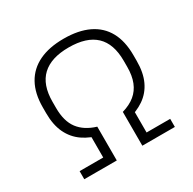

<svg xmlns="http://www.w3.org/2000/svg" viewBox="-156 -867 1033 1028"><g transform="rotate(-30 361.0 -353.5)"><path d="M282 -159Q219 -173 174 -204Q129 -235 105 -285.5Q81 -336 81 -408V-444Q81 -530 113.5 -588.5Q146 -647 208.5 -677Q271 -707 361 -707Q452 -707 514.5 -677Q577 -647 609 -588.5Q641 -530 641 -444V-408Q641 -336 617.5 -285.5Q594 -235 549 -204Q504 -173 440 -159V-209Q488 -223 519 -248.5Q550 -274 565.5 -313Q581 -352 581 -406V-444Q581 -549 526 -601Q471 -653 361 -653Q252 -653 196.5 -601Q141 -549 141 -444V-406Q141 -324 176.5 -277Q212 -230 282 -209ZM81 -50H227V-209H282V0H81ZM440 -209H495V-50H641V0H440Z"/></g></svg>

Font: Pathway Extreme 8pt Thin
Style: Regular
Weight: 100
Designer: Eduardo Rodriguez Tunni
Foundry: Eduardo Rodriguez Tunni
Version: Version 1.000